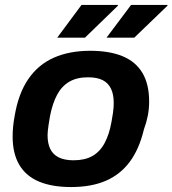

<svg xmlns="http://www.w3.org/2000/svg" viewBox="-20 -743 696 775"><path d="M267 12Q190 12 137.5 -10Q85 -32 58 -77.5Q31 -123 31 -192Q31 -212 33 -232.5Q35 -253 39 -274Q54 -365 94 -423.5Q134 -482 197 -510Q260 -538 344 -538Q422 -538 475 -516Q528 -494 555 -448.5Q582 -403 582 -333Q582 -303 576.5 -275.5Q571 -248 561 -221Q542 -141 503.5 -89.5Q465 -38 406.5 -13Q348 12 267 12ZM277 -96Q322 -96 352.5 -113Q383 -130 402 -165Q421 -200 430 -251Q434 -273 436 -287Q438 -301 438.5 -310.5Q439 -320 439 -329Q439 -362 428 -385Q417 -408 394.5 -419.5Q372 -431 335 -431Q290 -431 259.5 -413Q229 -395 210.5 -360.5Q192 -326 182 -275Q178 -253 176 -238.5Q174 -224 173 -214.5Q172 -205 172 -197Q172 -164 183 -141.5Q194 -119 217.5 -107.5Q241 -96 277 -96ZM211 -591 309 -723H456V-720L323 -591ZM410 -591 509 -723H656V-720L522 -591Z"/></svg>

Font: Archivo SemiBold
Style: Bold Italic
Weight: 700
Italic angle: -10°
Version: Version 2.001